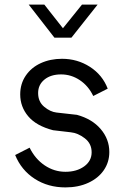

<svg xmlns="http://www.w3.org/2000/svg" viewBox="-20 -804 549 836"><path d="M46 -129 109 -161Q133 -112 174.5 -84Q216 -56 265 -56Q314 -56 346.5 -79.5Q379 -103 379 -141Q379 -179 349 -202Q319 -225 288 -228L211 -237Q138 -256 103 -297.5Q68 -339 68 -393Q68 -439 92 -474.5Q116 -510 157.5 -529Q199 -548 250 -548Q317 -548 371.5 -513Q426 -478 449 -418L386 -386Q365 -430 327.5 -455Q290 -480 246 -480Q201 -480 173.5 -457.5Q146 -435 146 -399Q146 -361 172.5 -339Q199 -317 226 -314L315 -304Q381 -286 418.5 -242Q456 -198 456 -142Q456 -98 432 -63Q408 -28 364.5 -8Q321 12 265 12Q189 12 131 -25.5Q73 -63 46 -129ZM105 -784H173L254 -681L337 -784H405L291 -640H217Z"/></svg>

Font: Evergrow Sans 
Style: Regular
Weight: 400
Foundry: 10Web
Version: Version 1.000